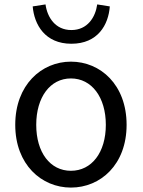

<svg xmlns="http://www.w3.org/2000/svg" viewBox="-20 -836 646 869"><path d="M301 13C435 13 553 -91 553 -271C553 -452 435 -557 301 -557C168 -557 49 -452 49 -271C49 -91 168 13 301 13ZM301 -63C207 -63 144 -146 144 -271C144 -396 207 -481 301 -481C395 -481 459 -396 459 -271C459 -146 395 -63 301 -63ZM303 -638C423 -638 471 -724 477 -807L420 -816C412 -758 376 -700 303 -700C230 -700 194 -758 186 -816L128 -807C135 -724 184 -638 303 -638Z"/></svg>

Font: Noto Sans Japanese Regular
Style: Regular
Weight: 400
Designer: Ryoko NISHIZUKA (kana & ideographs); Paul D. Hunt (Latin, Greek & Cyrillic); Wenlong ZHANG (bopomofo); Sandoll Communica
Foundry: Adobe Systems Incorporated
Version: Version 1.000;PS 1;hotconv 1.0.78;makeotf.lib2.5.61930